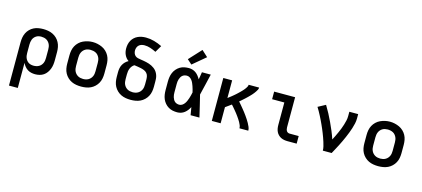

<svg xmlns="http://www.w3.org/2000/svg" viewBox="-71 -1403 4941 2247"><g transform="rotate(15 2400.0 -279.5)"><path d="M83 215V-310Q83 -339 88 -368Q93 -397 106 -423.5Q119 -450 140 -471Q161 -492 187 -505Q213 -518 242.5 -523Q272 -528 301 -528Q330 -528 359.5 -523Q389 -518 416 -505Q443 -492 464.5 -471.5Q486 -451 500 -424.5Q514 -398 519.5 -369Q525 -340 525 -310V-210Q525 -183 521.5 -156.5Q518 -130 508.5 -105Q499 -80 483 -57.5Q467 -35 445 -20Q423 -5 396.5 1.5Q370 8 343 8Q319 8 295 2.5Q271 -3 251 -16Q231 -29 215.5 -48Q200 -67 190 -89V215ZM301 -84Q317 -84 333 -87.5Q349 -91 363.5 -99Q378 -107 389 -119.5Q400 -132 406.5 -146.5Q413 -161 415.5 -177.5Q418 -194 418 -210V-310Q418 -326 415.5 -342.5Q413 -359 406.5 -373.5Q400 -388 389 -400.5Q378 -413 364 -421Q350 -429 333.5 -432.5Q317 -436 301 -436Q285 -436 269.5 -432.5Q254 -429 240.5 -420.5Q227 -412 216.5 -399.5Q206 -387 200.5 -372.5Q195 -358 192.5 -342Q190 -326 190 -310V-210Q190 -194 192 -178.5Q194 -163 200 -148Q206 -133 216 -120.5Q226 -108 239.5 -99.5Q253 -91 269 -87.5Q285 -84 301 -84Z M900 8Q870 8 840.5 3Q811 -2 784.5 -14.5Q758 -27 736 -48Q714 -69 700 -95Q686 -121 680.5 -150.5Q675 -180 675 -210V-310Q675 -340 680.5 -369.5Q686 -399 700 -425Q714 -451 736 -472Q758 -493 785 -505.5Q812 -518 841 -524.5Q870 -531 900 -531Q930 -531 959 -524.5Q988 -518 1015 -505.5Q1042 -493 1064 -472Q1086 -451 1100 -425Q1114 -399 1119.5 -369.5Q1125 -340 1125 -310V-210Q1125 -180 1119.5 -150.5Q1114 -121 1100 -95Q1086 -69 1064 -48Q1042 -27 1015.5 -14.5Q989 -2 959.5 3Q930 8 900 8ZM900 -84Q916 -84 932.5 -87.5Q949 -91 963 -99Q977 -107 988 -119Q999 -131 1006 -146Q1013 -161 1015.5 -177.5Q1018 -194 1018 -210V-310Q1018 -326 1015.5 -342.5Q1013 -359 1006 -374Q999 -389 988 -401.5Q977 -414 962.5 -421.5Q948 -429 931.5 -432.5Q915 -436 898 -436Q882 -436 866 -432.5Q850 -429 836 -421Q822 -413 811 -400.5Q800 -388 793.5 -373Q787 -358 784.5 -342Q782 -326 782 -310V-210Q782 -194 784.5 -177.5Q787 -161 794 -146Q801 -131 812 -119Q823 -107 837 -99Q851 -91 867.5 -87.5Q884 -84 900 -84Z M1500 8Q1470 8 1440.5 3Q1411 -2 1384.5 -14.5Q1358 -27 1336 -48Q1314 -69 1300 -95Q1286 -121 1280.5 -150.5Q1275 -180 1275 -210V-268Q1275 -292 1279.5 -315Q1284 -338 1295 -358.5Q1306 -379 1323 -396Q1340 -413 1361 -424Q1344 -435 1331.5 -450.5Q1319 -466 1310.5 -484.5Q1302 -503 1298.5 -522.5Q1295 -542 1295 -562Q1295 -587 1300.5 -611.5Q1306 -636 1318 -657.5Q1330 -679 1348.5 -696Q1367 -713 1390 -723.5Q1413 -734 1437.5 -738.5Q1462 -743 1487 -743Q1538 -743 1588 -729Q1638 -715 1684 -692L1636 -610Q1603 -627 1567 -639Q1531 -651 1494 -651Q1476 -651 1458.5 -646Q1441 -641 1427.5 -629Q1414 -617 1407.5 -599.5Q1401 -582 1401 -564Q1401 -546 1407.5 -529Q1414 -512 1427.5 -500.5Q1441 -489 1459 -485Q1477 -481 1494.5 -478.5Q1512 -476 1529.5 -473Q1547 -470 1564 -466Q1581 -462 1598 -456.5Q1615 -451 1630.5 -443Q1646 -435 1660.5 -424.5Q1675 -414 1686.5 -400.5Q1698 -387 1706 -371Q1714 -355 1718.5 -338Q1723 -321 1724 -303.5Q1725 -286 1725 -268V-210Q1725 -180 1719.5 -150.5Q1714 -121 1700 -95Q1686 -69 1664 -48Q1642 -27 1615.5 -14.5Q1589 -2 1559.5 3Q1530 8 1500 8ZM1500 -84Q1516 -84 1532.5 -87.5Q1549 -91 1563 -99Q1577 -107 1588 -119Q1599 -131 1606 -146Q1613 -161 1615.5 -177.5Q1618 -194 1618 -210V-268Q1618 -289 1613.5 -309.5Q1609 -330 1595 -345.5Q1581 -361 1561.5 -369Q1542 -377 1521.5 -381.5Q1501 -386 1480.5 -389Q1460 -392 1440 -395Q1424 -386 1412.5 -371.5Q1401 -357 1394 -340Q1387 -323 1384.5 -304.5Q1382 -286 1382 -268V-210Q1382 -194 1384.5 -177.5Q1387 -161 1394 -146Q1401 -131 1412 -119Q1423 -107 1437 -99Q1451 -91 1467.5 -87.5Q1484 -84 1500 -84Z M2065 8Q2037 8 2009.5 2.5Q1982 -3 1958 -17.5Q1934 -32 1915.5 -53.5Q1897 -75 1886 -101Q1875 -127 1871 -154.5Q1867 -182 1867 -210V-310Q1867 -338 1871 -365.5Q1875 -393 1886 -419Q1897 -445 1915.5 -466.5Q1934 -488 1958 -502.5Q1982 -517 2009.5 -522.5Q2037 -528 2065 -528Q2088 -528 2110.5 -521Q2133 -514 2151 -500.5Q2169 -487 2183.5 -468.5Q2198 -450 2209 -430Q2213 -453 2217 -475.5Q2221 -498 2224 -520H2331Q2315 -456 2301 -391.5Q2287 -327 2270 -263Q2287 -198 2302 -132Q2317 -66 2333 0H2226Q2222 -23 2218 -46.5Q2214 -70 2210 -94Q2199 -73 2185 -54.5Q2171 -36 2152.5 -21.5Q2134 -7 2111.5 0.5Q2089 8 2065 8ZM2065 -84Q2084 -84 2100.5 -95Q2117 -106 2128 -121.5Q2139 -137 2146.5 -154.5Q2154 -172 2160 -190Q2166 -208 2170.5 -226.5Q2175 -245 2179 -263Q2175 -281 2170 -299Q2165 -317 2159 -334.5Q2153 -352 2145.5 -369Q2138 -386 2127 -401Q2116 -416 2100 -426Q2084 -436 2065 -436Q2051 -436 2036.5 -431.5Q2022 -427 2011 -417.5Q2000 -408 1993 -395Q1986 -382 1981.5 -368Q1977 -354 1975.5 -339.5Q1974 -325 1974 -310V-210Q1974 -195 1975.5 -180.5Q1977 -166 1981.5 -152Q1986 -138 1993 -125Q2000 -112 2011 -102.5Q2022 -93 2036.5 -88.5Q2051 -84 2065 -84ZM2081 -575 2025 -625 2163 -774 2237 -706Z M2483 0V-520H2590V-306Q2600 -314 2610 -321.5Q2620 -329 2629.5 -336.5Q2639 -344 2648.5 -352Q2658 -360 2667.5 -368Q2677 -376 2686 -384.5Q2695 -393 2704 -401.5Q2713 -410 2722 -419Q2731 -428 2739.5 -437Q2748 -446 2756 -455.5Q2764 -465 2771 -475Q2778 -485 2784 -496.5Q2790 -508 2790 -520H2917Q2917 -505 2910 -492Q2903 -479 2895 -467Q2887 -455 2878 -443.5Q2869 -432 2859.5 -421.5Q2850 -411 2839.5 -400.5Q2829 -390 2819 -380Q2809 -370 2798 -360Q2787 -350 2776.5 -340.5Q2766 -331 2755 -321.5Q2744 -312 2733 -303Q2748 -286 2762.5 -268.5Q2777 -251 2791.5 -233.5Q2806 -216 2820 -198Q2834 -180 2847 -161.5Q2860 -143 2872.5 -124Q2885 -105 2896 -85Q2907 -65 2916 -44Q2925 -23 2925 0H2818Q2818 -19 2811 -36Q2804 -53 2795 -69.5Q2786 -86 2775.5 -101.5Q2765 -117 2754.5 -132Q2744 -147 2732.5 -161.5Q2721 -176 2709 -190.5Q2697 -205 2685 -219Q2673 -233 2661 -246Q2643 -233 2625.5 -220.5Q2608 -208 2590 -195V0Z M3401 0Q3380 0 3359.5 -3.5Q3339 -7 3320.5 -16Q3302 -25 3287 -40Q3272 -55 3263 -74Q3254 -93 3250.5 -113.5Q3247 -134 3247 -155V-428H3099V-520H3353V-155Q3353 -144 3355.5 -132.5Q3358 -121 3364 -111.5Q3370 -102 3380 -97Q3390 -92 3401 -92H3511V0Z M3828 0Q3828 -26 3821.5 -51.5Q3815 -77 3807.5 -101.5Q3800 -126 3791 -150.5Q3782 -175 3772.5 -199.5Q3763 -224 3752.5 -248Q3742 -272 3731.5 -295.5Q3721 -319 3709.5 -342.5Q3698 -366 3686 -389Q3674 -412 3661.5 -434.5Q3649 -457 3635 -479L3726 -528Q3753 -484 3777 -438.5Q3801 -393 3823 -346Q3845 -299 3865 -251.5Q3885 -204 3901 -155Q3914 -179 3926 -204.5Q3938 -230 3949.5 -255Q3961 -280 3971 -306Q3981 -332 3989.5 -359Q3998 -386 4004 -413Q4010 -440 4010 -468V-520H4117V-468Q4117 -436 4110 -405Q4103 -374 4093.5 -344Q4084 -314 4072.5 -284.5Q4061 -255 4048.5 -226Q4036 -197 4022.5 -168.5Q4009 -140 3994.5 -111.5Q3980 -83 3965 -55.5Q3950 -28 3935 0Z M4500 8Q4470 8 4440.5 3Q4411 -2 4384.5 -14.5Q4358 -27 4336 -48Q4314 -69 4300 -95Q4286 -121 4280.5 -150.5Q4275 -180 4275 -210V-310Q4275 -340 4280.5 -369.5Q4286 -399 4300 -425Q4314 -451 4336 -472Q4358 -493 4385 -505.5Q4412 -518 4441 -524.5Q4470 -531 4500 -531Q4530 -531 4559 -524.5Q4588 -518 4615 -505.5Q4642 -493 4664 -472Q4686 -451 4700 -425Q4714 -399 4719.5 -369.5Q4725 -340 4725 -310V-210Q4725 -180 4719.5 -150.5Q4714 -121 4700 -95Q4686 -69 4664 -48Q4642 -27 4615.5 -14.5Q4589 -2 4559.5 3Q4530 8 4500 8ZM4500 -84Q4516 -84 4532.5 -87.5Q4549 -91 4563 -99Q4577 -107 4588 -119Q4599 -131 4606 -146Q4613 -161 4615.5 -177.5Q4618 -194 4618 -210V-310Q4618 -326 4615.5 -342.5Q4613 -359 4606 -374Q4599 -389 4588 -401.5Q4577 -414 4562.5 -421.5Q4548 -429 4531.5 -432.5Q4515 -436 4498 -436Q4482 -436 4466 -432.5Q4450 -429 4436 -421Q4422 -413 4411 -400.5Q4400 -388 4393.5 -373Q4387 -358 4384.5 -342Q4382 -326 4382 -310V-210Q4382 -194 4384.5 -177.5Q4387 -161 4394 -146Q4401 -131 4412 -119Q4423 -107 4437 -99Q4451 -91 4467.5 -87.5Q4484 -84 4500 -84Z"/></g></svg>

Font: Zed Mono Semibold Extended
Style: Regular
Weight: 600
Width: 7
Monospace: yes
Designer: Belleve Invis
Foundry: Belleve Invis
Version: Version 1.0.0; ttfautohint (v1.8.4)